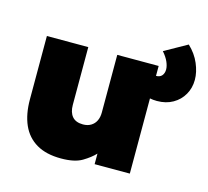

<svg xmlns="http://www.w3.org/2000/svg" viewBox="-98 -767 973 896"><g transform="rotate(15 389.0 -319.0)"><path d="M268.5 15Q196.5 15 149.8 -12.5Q103 -40 80.2 -91.2Q57.5 -142.5 57.5 -214V-520H257.5V-241Q257.5 -205 274.5 -185Q291.5 -165 326.5 -165Q349 -165 365 -174.8Q381 -184.5 389.2 -201.5Q397.5 -218.5 397.5 -241V-520H597.5V0H427.5V-51Q406 -28 370 -6.5Q334 15 268.5 15ZM631.5 -360Q613.5 -360 595.5 -363.5Q577.5 -367 559.5 -372V-480Q582 -472 597.5 -472Q616.5 -472 626 -483.5Q635.5 -495 635.5 -513Q635.5 -529 626.8 -549.2Q618 -569.5 598.5 -592L707.5 -653Q743 -619.5 760.2 -578.8Q777.5 -538 777.5 -501Q777.5 -461.5 759.2 -429.5Q741 -397.5 708.2 -378.8Q675.5 -360 631.5 -360Z"/></g></svg>

Font: Geologica Black
Style: Regular
Weight: 900
Designer: Sindre Bremnes, Frode Helland
Foundry: Monokrom Skriftforlag AS
Version: Version 1.010;gftools[0.9.28]